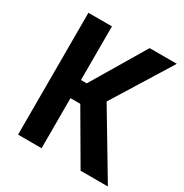

<svg xmlns="http://www.w3.org/2000/svg" viewBox="-165 -841 930 970"><g transform="rotate(30 300.0 -355.5)"><path d="M268.1 -292H210.9V0H73.7V-710.9H210.9V-397.9H244.6L430.7 -710.9H589.4L377.4 -368.7L597.7 0H438.5Z"/></g></svg>

Font: Roboto Mono
Style: Bold
Weight: 700
Designer: Google
Version: Version 2.000985; 2015; ttfautohint (v1.3)